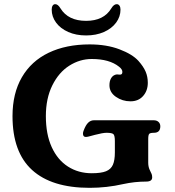

<svg xmlns="http://www.w3.org/2000/svg" viewBox="-20 -891 839 921"><path d="M40 -334Q40 -443 85 -520.5Q130 -598 213.5 -638Q297 -678 410 -678Q491 -678 553 -654.5Q615 -631 644 -599Q668 -572 678.5 -547.5Q689 -523 689 -494Q689 -456 666.5 -430.5Q644 -405 606 -405Q567 -405 536 -426.5Q505 -448 505 -482Q505 -502 512.5 -515Q520 -528 532 -532Q536 -534 543 -534Q550 -534 553 -533H556Q567 -533 567 -546Q567 -559 551 -571Q505 -608 420 -608Q363 -608 312.5 -576Q262 -544 231 -481.5Q200 -419 200 -334Q200 -247 228 -185.5Q256 -124 306 -92Q356 -60 420 -60Q465 -60 488.5 -69.5Q512 -79 521.5 -100.5Q531 -122 531 -160V-214Q531 -241 524 -247.5Q517 -254 491 -254Q473 -254 435 -244Q430 -243 414.5 -238.5Q399 -234 392 -234Q378 -234 378 -250Q378 -257 381 -264Q391 -291 403 -302.5Q415 -314 430 -314H718Q732 -314 740.5 -306Q749 -298 749 -285Q749 -254 718 -254Q701 -254 696 -249Q691 -244 691 -224V-110Q691 -89 700 -72Q705 -63 707.5 -56Q710 -49 710 -40Q710 -20 681 -20Q626 -20 571 -8Q492 10 410 10Q228 10 134 -75.5Q40 -161 40 -334ZM228 -845Q228 -857 232.5 -864Q237 -871 245 -871Q258 -871 270 -851Q307 -791 393 -791Q478 -791 514 -851Q526 -871 540 -871Q548 -871 553 -864Q558 -857 558 -845Q558 -811 537 -782.5Q516 -754 478.5 -737.5Q441 -721 393 -721Q345 -721 307.5 -737.5Q270 -754 249 -782.5Q228 -811 228 -845Z"/></svg>

Font: Raigarh
Style: Bold
Weight: 700
Designer: jaikishan Patel
Foundry: MagicType
Version: Version 1.000